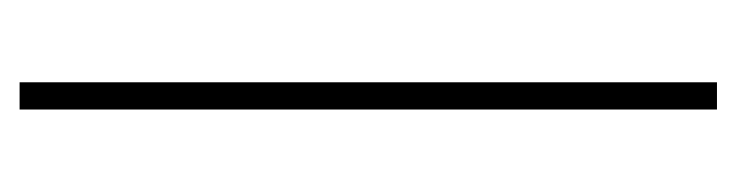

<svg xmlns="http://www.w3.org/2000/svg" viewBox="-298 -454 752 196"><g transform="rotate(90 78.0 -356.0)"><path d="M91.8 0H64V-711.9H91.8Z"/></g></svg>

Font: Creato Display Thin
Style: Regular
Weight: 265
Version: Version 1.000